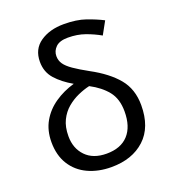

<svg xmlns="http://www.w3.org/2000/svg" viewBox="-139 -866 882 981"><g transform="rotate(-20 302.0 -375.0)"><path d="M319 -760Q388 -760 437 -743Q486 -726 525 -706L487 -637Q450 -658 408 -673Q366 -688 315 -688Q270 -688 249 -667.5Q228 -647 228 -619Q228 -595 241 -576Q254 -557 283.5 -536.5Q313 -516 362 -489Q453 -440 501.5 -381.5Q550 -323 550 -236Q550 -116 481.5 -53Q413 10 300 10Q229 10 173 -16Q117 -42 85.5 -92.5Q54 -143 54 -214Q54 -278 81.5 -326Q109 -374 156.5 -406.5Q204 -439 263 -456Q207 -488 173 -526.5Q139 -565 139 -620Q139 -689 190.5 -724.5Q242 -760 319 -760ZM333 -418Q302 -411 269.5 -396.5Q237 -382 209 -358.5Q181 -335 163.5 -299.5Q146 -264 146 -213Q146 -147 186.5 -105Q227 -63 300 -63Q377 -63 418 -107.5Q459 -152 459 -235Q459 -303 425.5 -345Q392 -387 333 -418Z"/></g></svg>

Font: Noto Sans IKEA
Style: Regular
Weight: 400
Designer: Monotype Design Team
Foundry: Monotype Imaging Inc.
Version: Version 2.001